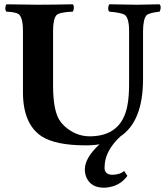

<svg xmlns="http://www.w3.org/2000/svg" viewBox="-20 -667 772 894"><path d="M573.2 151.9Q537.6 200.7 474.6 206.5Q468.8 207 463.9 207Q404.3 207 382.8 160.2Q375 142.1 375 121.1Q376 66.9 443.4 4.9Q411.6 10.3 376 9.8Q238.8 9.3 173.8 -32.2Q87.4 -89.8 86.9 -235.8V-522Q86.9 -587.9 65.4 -602.1Q50.8 -610.8 9.8 -612.8Q1.5 -621.1 6.8 -640.6Q8.3 -645 9.8 -647Q110.4 -645 155.8 -645Q221.7 -645 318.8 -647Q327.1 -638.7 322.3 -619.6Q320.8 -615.2 318.8 -612.8Q257.8 -610.4 243.2 -596.7Q227.1 -579.6 227.1 -522V-269Q227.1 -159.7 254.4 -111.8Q264.6 -94.7 277.8 -82Q330.6 -32.7 397 -32.2Q545.9 -32.2 573.2 -175.3Q581.1 -215.8 581.1 -276.9V-522Q581.1 -584 560.5 -598.1Q545.4 -607.9 488.8 -612.8Q480.5 -621.1 485.8 -640.6Q487.3 -645 488.8 -647Q589.4 -645 616.2 -645Q627.9 -645 723.1 -647Q731.4 -638.7 726.1 -619.6Q724.6 -615.2 723.1 -612.8Q673.8 -606.9 662.6 -596.2Q646.5 -579.1 646 -522V-294.9Q645 -101.6 540.5 -31.7Q474.6 29.8 467.8 96.2Q466.8 106 466.8 115.2Q466.8 140.6 493.2 146Q497.6 147 502 147Q540 146 558.1 128.9Z"/></svg>

Font: Linux Libertine O
Style: Bold
Weight: 700
Designer: Philipp H. Poll
Foundry: Philipp H. Poll
Version: Version 5.0.0